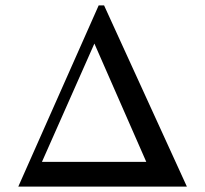

<svg xmlns="http://www.w3.org/2000/svg" viewBox="-20 -694 762 714"><path d="M675 0 367 -674H347L48 0ZM524 -92H136L331 -532Z"/></svg>

Font: XITS Math
Style: Regular
Weight: 400
Designer: MicroPress Inc., with final additions and corrections provided by Coen Hoffman, Elsevier (retired)
Version: Version 1.108